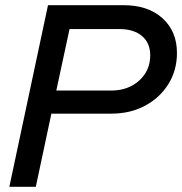

<svg xmlns="http://www.w3.org/2000/svg" viewBox="-20 -720 702 740"><path d="M16 0 165 -700H456Q551 -700 606.5 -649.5Q662 -599 662 -516Q662 -449 629 -396Q596 -343 539 -312.5Q482 -282 409 -282H178L118 0ZM197 -371H408Q474 -371 516.5 -409.5Q559 -448 559 -507Q559 -554 527.5 -581Q496 -608 440 -608H248Z"/></svg>

Font: Red Hat Display Medium
Style: Italic
Weight: 500
Italic angle: -12°
Designer: Pentagram, MCKL
Foundry: Pentagram, MCKL
Version: Version 1.023; ttfautohint (v1.8.3)